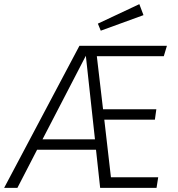

<svg xmlns="http://www.w3.org/2000/svg" viewBox="-58 -906 858 926"><path d="M409 -635 439 -379H696L689 -329H445L477 -51H705L697 0H425L405 -184H121L26 0H-38L325 -685H747L732 -635ZM400 -234 356 -637 147 -234ZM634 -833 428 -758 414 -792 614 -886Z"/></svg>

Font: FiraGO Light
Style: Italic
Weight: 300
Italic angle: -8°
Designer: bBox Type GmbH
Foundry: bBox Type GmbH
Version: Version 1.001